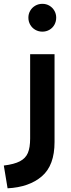

<svg xmlns="http://www.w3.org/2000/svg" viewBox="-89 -763 379 1018"><path d="M61.5 -669.4Q61.5 -689.5 71.3 -706.3Q81.1 -723.1 98.1 -732.9Q115.2 -742.7 135.7 -742.7Q156.2 -742.7 172.9 -732.9Q189.5 -723.1 199.2 -706.3Q209 -689.5 209 -669.4Q209 -648.9 199.5 -631.8Q189.9 -614.7 173.1 -605Q156.2 -595.2 135.7 -595.2Q115.2 -595.2 98.1 -605Q81.1 -614.7 71.3 -631.8Q61.5 -648.9 61.5 -669.4ZM-68.8 114.7Q-13.2 107.9 16.8 92Q46.9 76.2 58.8 47.9Q70.8 19.5 70.8 -28.3V-475.6H200.2V-9.8Q200.2 113.8 133.1 171.6Q65.9 229.5 -48.8 235.4Z"/></svg>

Font: Selawik Semibold
Style: Regular
Weight: 600
Designer: Aaron Bell
Foundry: Microsoft Corporation
Version: Version 1.01